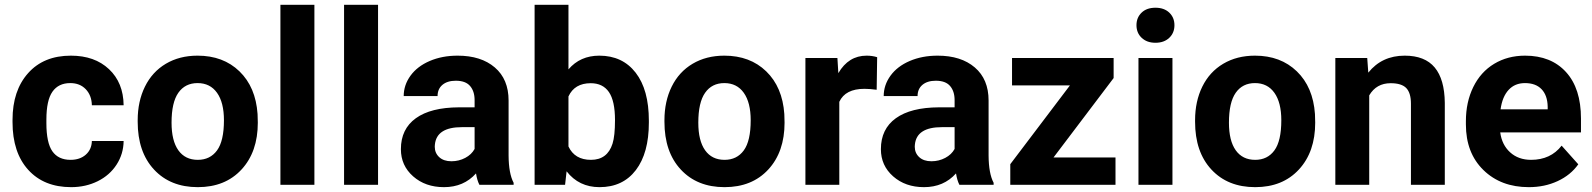

<svg xmlns="http://www.w3.org/2000/svg" viewBox="-20 -770 6633 800"><path d="M273.9 -104Q313 -104 337.4 -125.5Q361.8 -147 362.8 -182.6H495.1Q494.6 -128.9 465.8 -84.2Q437 -39.6 387 -14.9Q336.9 9.8 276.4 9.8Q163.1 9.8 97.7 -62.3Q32.2 -134.3 32.2 -261.2V-270.5Q32.2 -392.6 97.2 -465.3Q162.1 -538.1 275.4 -538.1Q374.5 -538.1 434.3 -481.7Q494.1 -425.3 495.1 -331.5H362.8Q361.8 -372.6 337.4 -398.2Q313 -423.8 272.9 -423.8Q223.6 -423.8 198.5 -387.9Q173.3 -352.1 173.3 -271.5V-256.8Q173.3 -175.3 198.2 -139.6Q223.1 -104 273.9 -104Z M553.7 -269Q553.7 -347.7 584 -409.2Q614.3 -470.7 671.1 -504.4Q728 -538.1 803.2 -538.1Q910.2 -538.1 977.8 -472.7Q1045.4 -407.2 1053.2 -294.9L1054.2 -258.8Q1054.2 -137.2 986.3 -63.7Q918.5 9.8 804.2 9.8Q689.9 9.8 621.8 -63.5Q553.7 -136.7 553.7 -262.7ZM694.8 -258.8Q694.8 -183.6 723.1 -143.8Q751.5 -104 804.2 -104Q855.5 -104 884.3 -143.3Q913.1 -182.6 913.1 -269Q913.1 -342.8 884.3 -383.3Q855.5 -423.8 803.2 -423.8Q751.5 -423.8 723.1 -383.5Q694.8 -343.3 694.8 -258.8Z M1290 0H1148.4V-750H1290Z M1555.2 0H1413.6V-750H1555.2Z M1977.5 0Q1967.8 -19 1963.4 -47.4Q1912.1 9.8 1830.1 9.8Q1752.4 9.8 1701.4 -35.2Q1650.4 -80.1 1650.4 -148.4Q1650.4 -232.4 1712.6 -277.3Q1774.9 -322.3 1892.6 -322.8H1957.5V-353Q1957.5 -389.6 1938.7 -411.6Q1919.9 -433.6 1879.4 -433.6Q1843.8 -433.6 1823.5 -416.5Q1803.2 -399.4 1803.2 -369.6H1662.1Q1662.1 -415.5 1690.4 -454.6Q1718.8 -493.7 1770.5 -515.9Q1822.3 -538.1 1886.7 -538.1Q1984.4 -538.1 2041.7 -489Q2099.1 -439.9 2099.1 -351.1V-122.1Q2099.6 -46.9 2120.1 -8.3V0ZM1860.8 -98.1Q1892.1 -98.1 1918.5 -112.1Q1944.8 -126 1957.5 -149.4V-240.2H1904.8Q1798.8 -240.2 1792 -167L1791.5 -158.7Q1791.5 -132.3 1810.1 -115.2Q1828.6 -98.1 1860.8 -98.1Z M2683.6 -259.3Q2683.6 -132.3 2629.4 -61.3Q2575.2 9.8 2478 9.8Q2392.1 9.8 2340.8 -56.2L2334.5 0H2207.5V-750H2348.6V-481Q2397.5 -538.1 2477.1 -538.1Q2573.7 -538.1 2628.7 -467Q2683.6 -396 2683.6 -267.1ZM2542.5 -269.5Q2542.5 -349.6 2517.1 -386.5Q2491.7 -423.3 2441.4 -423.3Q2374 -423.3 2348.6 -368.2V-159.7Q2374.5 -104 2442.4 -104Q2510.7 -104 2532.2 -171.4Q2542.5 -203.6 2542.5 -269.5Z M2748.5 -269Q2748.5 -347.7 2778.8 -409.2Q2809.1 -470.7 2866 -504.4Q2922.9 -538.1 2998 -538.1Q3105 -538.1 3172.6 -472.7Q3240.2 -407.2 3248 -294.9L3249 -258.8Q3249 -137.2 3181.2 -63.7Q3113.3 9.8 2999 9.8Q2884.8 9.8 2816.7 -63.5Q2748.5 -136.7 2748.5 -262.7ZM2889.6 -258.8Q2889.6 -183.6 2918 -143.8Q2946.3 -104 2999 -104Q3050.3 -104 3079.1 -143.3Q3107.9 -182.6 3107.9 -269Q3107.9 -342.8 3079.1 -383.3Q3050.3 -423.8 2998 -423.8Q2946.3 -423.8 2918 -383.5Q2889.6 -343.3 2889.6 -258.8Z M3632.8 -396Q3604 -399.9 3582 -399.9Q3502 -399.9 3477.1 -345.7V0H3335.9V-528.3H3469.2L3473.1 -465.3Q3515.6 -538.1 3590.8 -538.1Q3614.3 -538.1 3634.8 -531.7Z M3977.5 0Q3967.8 -19 3963.4 -47.4Q3912.1 9.8 3830.1 9.8Q3752.4 9.8 3701.4 -35.2Q3650.4 -80.1 3650.4 -148.4Q3650.4 -232.4 3712.6 -277.3Q3774.9 -322.3 3892.6 -322.8H3957.5V-353Q3957.5 -389.6 3938.7 -411.6Q3919.9 -433.6 3879.4 -433.6Q3843.8 -433.6 3823.5 -416.5Q3803.2 -399.4 3803.2 -369.6H3662.1Q3662.1 -415.5 3690.4 -454.6Q3718.8 -493.7 3770.5 -515.9Q3822.3 -538.1 3886.7 -538.1Q3984.4 -538.1 4041.7 -489Q4099.1 -439.9 4099.1 -351.1V-122.1Q4099.6 -46.9 4120.1 -8.3V0ZM3860.8 -98.1Q3892.1 -98.1 3918.5 -112.1Q3944.8 -126 3957.5 -149.4V-240.2H3904.8Q3798.8 -240.2 3792 -167L3791.5 -158.7Q3791.5 -132.3 3810.1 -115.2Q3828.6 -98.1 3860.8 -98.1Z M4369.6 -113.8H4627.9V0H4189.5V-85.9L4438 -414.1H4196.8V-528.3H4620.1V-444.8Z M4865.2 0H4723.6V-528.3H4865.2ZM4715.3 -665Q4715.3 -696.8 4736.6 -717.3Q4757.8 -737.8 4794.4 -737.8Q4830.6 -737.8 4852.1 -717.3Q4873.5 -696.8 4873.5 -665Q4873.5 -632.8 4851.8 -612.3Q4830.1 -591.8 4794.4 -591.8Q4758.8 -591.8 4737.1 -612.3Q4715.3 -632.8 4715.3 -665Z M4959.5 -269Q4959.5 -347.7 4989.7 -409.2Q5020 -470.7 5076.9 -504.4Q5133.8 -538.1 5209 -538.1Q5315.9 -538.1 5383.5 -472.7Q5451.2 -407.2 5459 -294.9L5460 -258.8Q5460 -137.2 5392.1 -63.7Q5324.2 9.8 5210 9.8Q5095.7 9.8 5027.6 -63.5Q4959.5 -136.7 4959.5 -262.7ZM5100.6 -258.8Q5100.6 -183.6 5128.9 -143.8Q5157.2 -104 5210 -104Q5261.2 -104 5290 -143.3Q5318.8 -182.6 5318.8 -269Q5318.8 -342.8 5290 -383.3Q5261.2 -423.8 5209 -423.8Q5157.2 -423.8 5128.9 -383.5Q5100.6 -343.3 5100.6 -258.8Z M5676.8 -528.3 5681.2 -467.3Q5737.8 -538.1 5833 -538.1Q5917 -538.1 5958 -488.8Q5999 -439.5 6000 -341.3V0H5858.9V-337.9Q5858.9 -382.8 5839.4 -403.1Q5819.8 -423.3 5774.4 -423.3Q5714.8 -423.3 5685.1 -372.6V0H5543.9V-528.3Z M6350.1 9.8Q6233.9 9.8 6160.9 -61.5Q6087.9 -132.8 6087.9 -251.5V-265.1Q6087.9 -344.7 6118.7 -407.5Q6149.4 -470.2 6205.8 -504.2Q6262.2 -538.1 6334.5 -538.1Q6442.9 -538.1 6505.1 -469.7Q6567.4 -401.4 6567.4 -275.9V-218.3H6231Q6237.8 -166.5 6272.2 -135.3Q6306.6 -104 6359.4 -104Q6440.9 -104 6486.8 -163.1L6556.2 -85.4Q6524.4 -40.5 6470.2 -15.4Q6416 9.8 6350.1 9.8ZM6334 -423.8Q6292 -423.8 6265.9 -395.5Q6239.7 -367.2 6232.4 -314.5H6428.7V-325.7Q6427.7 -372.6 6403.3 -398.2Q6378.9 -423.8 6334 -423.8Z"/></svg>

Font: Vazir FD-UI
Style: Bold-FD-UI
Weight: 700
Designer: Saber Rastikerdar
Foundry: Saber Rastikerdar
Version: Version 30.0.0